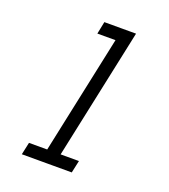

<svg xmlns="http://www.w3.org/2000/svg" viewBox="-144 -904 889 1008"><g transform="rotate(20 300.0 -400.0)"><path d="M197 0 367 -800H442L272 0ZM95 0 110 -69H389L374 0ZM251 -731 265 -800H409L395 -731Z"/></g></svg>

Font: Victor Mono
Style: Italic
Weight: 400
Italic angle: -12°
Monospace: yes
Designer: Rune Bjørnerås
Version: Version 1.561;gftools[0.9.30]